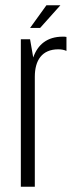

<svg xmlns="http://www.w3.org/2000/svg" viewBox="-20 -708 287 728"><path d="M156 -688 94 -602H132L209 -688ZM218 -569C159 -569 123 -539 106 -490L94 -559H59V0H112V-417C112 -479 139 -521 201 -521C213 -521 223 -519 232 -515V-568C227 -569 223 -569 218 -569Z"/></svg>

Font: Modon Arabic
Style: Regular
Weight: 400
Designer: Ahmedzaza
Foundry: Ahmedzaza
Version: Version 2.010